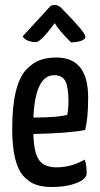

<svg xmlns="http://www.w3.org/2000/svg" viewBox="-20 -741 400 771"><path d="M125 -572Q86 -572 71 -595L184 -718Q192 -721 201 -721Q214 -721 226 -709Q323 -611 323 -594Q323 -583 305.5 -577Q288 -571 265 -571Q213 -623 200 -648Q143 -572 125 -572ZM207 -69Q266 -69 320 -100Q328 -80 328 -45Q328 -22 287 -6Q246 10 189 10Q151 10 124 0.5Q97 -9 74.5 -33.5Q52 -58 40.5 -105.5Q29 -153 29 -224Q29 -314 43.5 -373.5Q58 -433 85.5 -461.5Q113 -490 141 -500Q169 -510 207 -510Q334 -510 334 -349Q334 -267 322 -219Q256 -206 114 -203Q116 -126 137.5 -97.5Q159 -69 207 -69ZM197 -439Q122 -439 114 -269Q213 -269 250 -280Q255 -303 255 -340Q254 -395 241.5 -417Q229 -439 197 -439Z"/></svg>

Font: Yanone Kaffeesatz
Style: Regular
Weight: 400
Designer: Yanone (Cyrillic: Daniel Pouzeot)
Foundry: Yanone
Version: Version 1.003;PS 001.003;hotconv 1.0.88;makeotf.lib2.5.64775